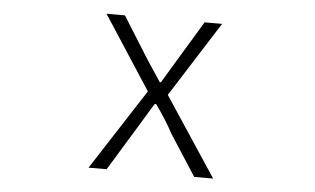

<svg xmlns="http://www.w3.org/2000/svg" viewBox="-43 -597 1086 661"><g transform="rotate(5 500.0 -266.5)"><path d="M284.2 0 464.8 -279.3 299.8 -533.2H363.3L445.3 -402.3Q452.1 -390.6 502.9 -314.5H506.8L559.6 -402.3L638.7 -533.2H699.2L534.2 -273.4L714.8 0H649.4L558.6 -140.6Q534.2 -186.5 497.1 -238.3H492.2Q484.4 -226.6 464.4 -192.9Q444.3 -159.2 432.6 -140.6L346.7 0Z"/></g></svg>

Font: GenEi Gothic M Light
Style: Regular
Weight: 300
Designer: o_tamon (Modified); [Source Han Sans]
Ryoko NISHIZUKA  (kana & ideographs); Paul D. Hunt (Latin, Greek & Cyrillic); Wenl
Version: Version 1.1a;Original Version 1.004